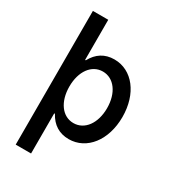

<svg xmlns="http://www.w3.org/2000/svg" viewBox="-222 -854 1044 1169"><g transform="rotate(30 300.0 -270.0)"><path d="M79 -740V200H187V-82H192C224 -22 274 10 341 10C467 10 558 -107 558 -270C558 -433 468 -550 341 -550C274 -550 224 -518 192 -458H187V-740ZM317 -451C395 -451 450 -377 450 -270C450 -163 395 -89 317 -89C239 -89 185 -163 185 -270C185 -377 239 -451 317 -451Z"/></g></svg>

Font: CommitMono
Style: 600Regular
Weight: 600
Monospace: yes
Designer: Eigil Nikolajsen
Foundry: Eigil Nikolajsen
Version: Version 1.143